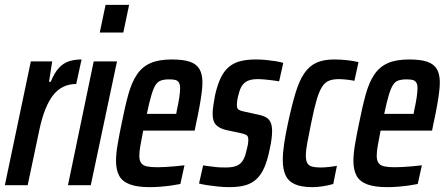

<svg xmlns="http://www.w3.org/2000/svg" viewBox="-25 -763 1833 791"><path d="M-5 0 102 -510H190L177 -426H184Q199 -463 217.5 -483Q236 -503 259 -510.5Q282 -518 311 -518L289 -417Q260 -417 236 -405.5Q212 -394 194 -371Q176 -348 162 -313Q148 -278 138 -232L89 0Z M386 -629 410 -743H507L483 -629ZM255 0 361 -510H457L349 0Z M592 8Q541 8 510 -3.5Q479 -15 466 -39Q453 -63 453 -100Q453 -129 459.5 -167.5Q466 -206 476 -254Q490 -325 504 -375Q518 -425 539.5 -456.5Q561 -488 595 -503Q629 -518 683 -518Q730 -518 757.5 -508.5Q785 -499 797 -478Q809 -457 809 -423Q809 -404 805.5 -378Q802 -352 796.5 -321.5Q791 -291 783 -255L777 -225H565Q558 -189 553.5 -164Q549 -139 549 -121Q549 -102 556.5 -91.5Q564 -81 580.5 -77.5Q597 -74 623 -74Q636 -74 656 -75Q676 -76 697 -78Q718 -80 735 -82L718 -5Q704 -2 683 1Q662 4 638.5 6Q615 8 592 8ZM580 -294H701L704 -311Q710 -337 713.5 -361Q717 -385 717 -399Q717 -415 712 -423Q707 -431 697.5 -433.5Q688 -436 672 -436Q652 -436 638.5 -431.5Q625 -427 616 -413Q607 -399 598.5 -370.5Q590 -342 580 -294Z M919 8Q897 8 873.5 5.5Q850 3 829.5 0Q809 -3 795 -7L812 -82Q819 -80 830 -79Q841 -78 854.5 -76Q868 -74 881 -73.5Q894 -73 905 -73Q931 -73 947.5 -79Q964 -85 974 -99.5Q984 -114 989 -137Q993 -151 995.5 -163.5Q998 -176 998 -187Q998 -202 990.5 -206.5Q983 -211 969 -214L904 -228Q877 -235 864 -249.5Q851 -264 851 -294Q851 -309 854 -329Q857 -349 861 -371Q871 -415 885 -443.5Q899 -472 919.5 -488.5Q940 -505 967 -511.5Q994 -518 1030 -518Q1050 -518 1070.5 -516Q1091 -514 1110 -511Q1129 -508 1142 -504L1125 -428Q1114 -430 1098 -432Q1082 -434 1066 -435.5Q1050 -437 1036 -437Q1016 -437 1001 -432Q986 -427 975.5 -414.5Q965 -402 959 -378Q955 -365 953 -353Q951 -341 951 -330Q951 -316 957.5 -311.5Q964 -307 978 -304L1042 -290Q1057 -287 1069.5 -280.5Q1082 -274 1089 -260.5Q1096 -247 1096 -222Q1096 -208 1093.5 -189Q1091 -170 1086 -148Q1077 -103 1064 -73Q1051 -43 1031.5 -25Q1012 -7 985 0.5Q958 8 919 8Z M1262 8Q1217 8 1190 -4Q1163 -16 1151.5 -41Q1140 -66 1140 -104Q1140 -133 1145.5 -170.5Q1151 -208 1161 -254Q1177 -329 1192.5 -380Q1208 -431 1228.5 -461Q1249 -491 1278.5 -504.5Q1308 -518 1351 -518Q1379 -518 1405.5 -515Q1432 -512 1452 -507L1435 -430Q1421 -433 1403 -435Q1385 -437 1371 -437Q1347 -437 1330.5 -430.5Q1314 -424 1302 -405.5Q1290 -387 1279.5 -351.5Q1269 -316 1257 -256Q1247 -207 1241 -175Q1235 -143 1235 -122Q1235 -101 1241.5 -90.5Q1248 -80 1261 -76.5Q1274 -73 1295 -73Q1311 -73 1329.5 -75Q1348 -77 1363 -80L1348 -5Q1327 1 1304.5 4.5Q1282 8 1262 8Z M1570 8Q1519 8 1488 -3.5Q1457 -15 1444 -39Q1431 -63 1431 -100Q1431 -129 1437.5 -167.5Q1444 -206 1454 -254Q1468 -325 1482 -375Q1496 -425 1517.5 -456.5Q1539 -488 1573 -503Q1607 -518 1661 -518Q1708 -518 1735.5 -508.5Q1763 -499 1775 -478Q1787 -457 1787 -423Q1787 -404 1783.5 -378Q1780 -352 1774.5 -321.5Q1769 -291 1761 -255L1755 -225H1543Q1536 -189 1531.5 -164Q1527 -139 1527 -121Q1527 -102 1534.5 -91.5Q1542 -81 1558.5 -77.5Q1575 -74 1601 -74Q1614 -74 1634 -75Q1654 -76 1675 -78Q1696 -80 1713 -82L1696 -5Q1682 -2 1661 1Q1640 4 1616.5 6Q1593 8 1570 8ZM1558 -294H1679L1682 -311Q1688 -337 1691.5 -361Q1695 -385 1695 -399Q1695 -415 1690 -423Q1685 -431 1675.5 -433.5Q1666 -436 1650 -436Q1630 -436 1616.5 -431.5Q1603 -427 1594 -413Q1585 -399 1576.5 -370.5Q1568 -342 1558 -294Z"/></svg>

Font: Saira ExtraCondensed SemiBold
Style: Italic
Weight: 600
Width: 2
Italic angle: -12°
Designer: Hector Gatti with collaboration of the Omnibus-Type team
Foundry: Omnibus-Type
Version: Version 1.101